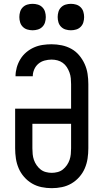

<svg xmlns="http://www.w3.org/2000/svg" viewBox="-20 -974 540 1002"><path d="M250 8Q223 8 196.5 2.5Q170 -3 147 -16.5Q124 -30 106 -50.5Q88 -71 77.5 -95.5Q67 -120 63 -146.5Q59 -173 59 -200V-407H351V-535Q351 -550 349.5 -565.5Q348 -581 342.5 -596Q337 -611 328.5 -624Q320 -637 307.5 -646Q295 -655 280 -659Q265 -663 249 -663Q231 -663 212.5 -658Q194 -653 180 -641Q166 -629 158.5 -611.5Q151 -594 151 -576H61Q61 -599 67.5 -622Q74 -645 86.5 -665.5Q99 -686 117.5 -701.5Q136 -717 157.5 -726.5Q179 -736 202.5 -739.5Q226 -743 249 -743Q276 -743 302.5 -737.5Q329 -732 352.5 -719Q376 -706 393.5 -685Q411 -664 422 -639.5Q433 -615 437 -588.5Q441 -562 441 -535V-200Q441 -173 437 -146.5Q433 -120 422.5 -95.5Q412 -71 394 -50.5Q376 -30 353 -16.5Q330 -3 303.5 2.5Q277 8 250 8ZM250 -72Q265 -72 280.5 -76Q296 -80 308 -89.5Q320 -99 329 -112Q338 -125 343 -139.5Q348 -154 349.5 -169.5Q351 -185 351 -200V-328H149V-200Q149 -185 150.5 -169.5Q152 -154 157 -139.5Q162 -125 171 -112Q180 -99 192 -89.5Q204 -80 219.5 -76Q235 -72 250 -72ZM350 -816Q336 -816 322.5 -820Q309 -824 299 -834Q289 -844 285 -857.5Q281 -871 281 -885Q281 -899 285 -912.5Q289 -926 299 -936Q309 -946 322.5 -950Q336 -954 350 -954Q364 -954 377.5 -950Q391 -946 401 -936Q411 -926 415 -912.5Q419 -899 419 -885Q419 -871 415 -857.5Q411 -844 401 -834Q391 -824 377.5 -820Q364 -816 350 -816ZM150 -816Q136 -816 122.5 -820Q109 -824 99 -834Q89 -844 85 -857.5Q81 -871 81 -885Q81 -899 85 -912.5Q89 -926 99 -936Q109 -946 122.5 -950Q136 -954 150 -954Q164 -954 177.5 -950Q191 -946 201 -936Q211 -926 215 -912.5Q219 -899 219 -885Q219 -871 215 -857.5Q211 -844 201 -834Q191 -824 177.5 -820Q164 -816 150 -816Z"/></svg>

Font: Iosevka Slab Medium
Style: Regular
Weight: 500
Monospace: yes
Designer: Belleve Invis
Foundry: Belleve Invis
Version: Version 11.1.1; ttfautohint (v1.8.3)